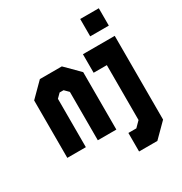

<svg xmlns="http://www.w3.org/2000/svg" viewBox="-213 -907 1201 1265"><g transform="rotate(-30 387.5 -275.0)"><path d="M47.5 0V-437L150.5 -540H317.5L420.5 -437V0H279.5V-368L249 -398.5H219L188.5 -368V0ZM578.5 -618V-750H720V-618ZM478 200V59H538.5L578.5 18.5V-399H478V-540H720V97L617 200Z"/></g></svg>

Font: Tourney Condensed Black
Style: Regular
Weight: 900
Width: 3
Designer: Tyler Finck
Foundry: Etcetera Type Co
Version: Version 1.010; ttfautohint (v1.8.3)